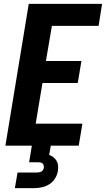

<svg xmlns="http://www.w3.org/2000/svg" viewBox="-20 -755 549 995"><path d="M8 0 129 -735H509L491 -621H249L218 -439H402L383 -325H200L165 -114H407L388 0ZM57 220 71 139H171Q176 139 182 138Q188 137 193.5 134.5Q199 132 202.5 126.5Q206 121 207 116Q208 109 206.5 103Q205 97 201.5 93Q198 89 192 87.5Q186 86 180 86H131L145 0H243L235 48Q247 52 257 60Q267 68 273.5 79Q280 90 281 103.5Q282 117 280 131Q277 151 265.5 169.5Q254 188 236 199.5Q218 211 197.5 215.5Q177 220 157 220Z"/></svg>

Font: Iosevka SS04 Heavy
Style: Italic
Weight: 900
Italic angle: -9°
Monospace: yes
Designer: Belleve Invis
Foundry: Belleve Invis
Version: Version 19.0.0; ttfautohint (v1.8.4)